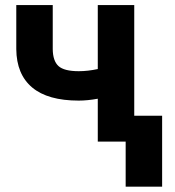

<svg xmlns="http://www.w3.org/2000/svg" viewBox="-20 -548 676 743"><path d="M499.5 0H358.4V-166Q318.8 -158.7 284.7 -158.7Q165 -158.7 104.5 -209.5Q43.9 -260.3 43 -357.9V-528.3H184.1V-357.9Q184.6 -312 206.5 -292.2Q228.5 -272.5 284.7 -272.5Q319.8 -272.5 358.4 -280.8V-528.3H499.5ZM607.4 174.3H466.3V-100.1H607.4Z"/></svg>

Font: MAUL Bold
Style: Bold
Weight: 700
Designer: MAUL
Version: Version 1.0; 2020; ttfautohint (v1.8.3)